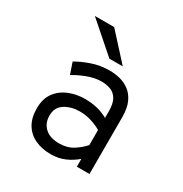

<svg xmlns="http://www.w3.org/2000/svg" viewBox="-172 -863 960 1007"><g transform="rotate(30 308.0 -360.0)"><path d="M274.5 12Q221 12 179.8 -7.2Q138.5 -26.5 115.2 -64.8Q92 -103 92 -160.5Q92 -219.5 120 -256.8Q148 -294 192.5 -311.8Q237 -329.5 287 -329.5Q324.5 -329.5 358.2 -322Q392 -314.5 427 -295.5V-335.5Q427 -382.5 412 -407.8Q397 -433 372 -442.5Q347 -452 317.5 -452Q276.5 -452 232.2 -435.2Q188 -418.5 155.5 -398L132 -466.5Q165.5 -487 216.8 -505Q268 -523 325.5 -523Q354.5 -523 385.5 -515.8Q416.5 -508.5 443.5 -489Q470.5 -469.5 487 -434.2Q503.5 -399 503.5 -342.5V0H427V-47.5Q398.5 -22 360.2 -5Q322 12 274.5 12ZM285 -59Q333.5 -59 369 -81.8Q404.5 -104.5 427 -131V-222Q403 -237 368 -248Q333 -259 297 -259Q245.5 -259 207 -235.2Q168.5 -211.5 168.5 -160.5Q168.5 -115 198.8 -87Q229 -59 285 -59ZM291.5 -576 113.5 -732H230.5L372.5 -576Z"/></g></svg>

Font: Overpass Mono Light
Style: Regular
Weight: 400
Monospace: yes
Version: Version 4.000